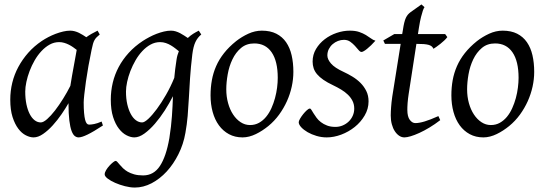

<svg xmlns="http://www.w3.org/2000/svg" viewBox="-20 -594 2433 858"><path d="M294.4 -210.4Q297.9 -232.4 302 -256.1Q306.2 -279.8 310.3 -301.8Q314.5 -323.7 317.6 -342Q320.8 -360.4 322.8 -371.1Q315.4 -377 306.6 -383.1Q297.9 -389.2 287.8 -394.3Q277.8 -399.4 266.8 -402.6Q255.9 -405.8 244.1 -405.8Q221.7 -405.8 201.9 -394.8Q182.1 -383.8 165.3 -365.7Q148.4 -347.7 135 -324.5Q121.6 -301.3 112.3 -276.6Q103 -252 97.9 -228Q92.8 -204.1 92.8 -185.1Q92.8 -153.3 98.1 -127.9Q103.5 -102.5 112.8 -84.5Q122.1 -66.4 134.8 -56.6Q147.5 -46.9 162.1 -46.9Q173.8 -46.9 190.7 -61.8Q207.5 -76.7 225.8 -100.3Q244.1 -124 262.2 -153.1Q280.3 -182.1 294.4 -210.4ZM439.9 -33.2Q397.5 -5.4 371.3 7.3Q345.2 20 331.1 20Q322.3 20 314.2 13.9Q306.2 7.8 299.8 -9Q293.5 -25.9 289.8 -55.7Q286.1 -85.4 286.1 -132.8Q273.4 -110.4 255.1 -83.7Q236.8 -57.1 215.8 -33.9Q194.8 -10.7 172.6 4.6Q150.4 20 129.9 20Q113.8 20 95.5 10.7Q77.1 1.5 61.8 -18.8Q46.4 -39.1 36.1 -71Q25.9 -103 25.9 -148.9Q25.9 -187.5 34.9 -224.4Q43.9 -261.2 62 -294.9Q80.1 -328.6 106.2 -358.2Q132.3 -387.7 167 -411.1Q180.2 -419.9 196 -428.2Q211.9 -436.5 228.8 -442.9Q245.6 -449.2 262.2 -453.1Q278.8 -457 293.9 -457Q304.2 -457 314 -454.3Q323.7 -451.7 332.8 -447.3Q341.8 -442.9 350.1 -437.7Q358.4 -432.6 365.7 -427.7Q377 -436 389.6 -443.1Q402.3 -450.2 416 -457L425.8 -439.9Q417.5 -433.1 412.1 -427.7Q406.7 -422.4 402.6 -415.3Q398.4 -408.2 395.5 -397.9Q392.6 -387.7 389.2 -371.1Q381.8 -335.9 375.2 -299.1Q368.7 -262.2 364 -229.5Q359.4 -196.8 356.7 -171.9Q354 -147 354 -136.2Q354 -108.4 355.7 -89.4Q357.4 -70.3 360.4 -58.8Q363.3 -47.4 367.7 -42.2Q372.1 -37.1 377.9 -37.1Q387.7 -37.1 401.1 -39.8Q414.6 -42.5 434.1 -50.8Z M615.2 -46.9Q625.5 -46.9 643.1 -63.2Q660.6 -79.6 680.9 -106.9Q701.2 -134.3 721.9 -170.4Q742.7 -206.5 758.8 -246.1Q760.7 -264.6 762.9 -284.9Q765.1 -305.2 769 -328.1Q770.5 -338.4 773.2 -347.7Q775.9 -356.9 779.3 -365.2Q772 -371.1 763.2 -377.9Q754.4 -384.8 743.9 -391.1Q733.4 -397.5 721.2 -401.6Q709 -405.8 695.3 -405.8Q672.9 -405.8 652.8 -394.8Q632.8 -383.8 616 -365.7Q599.1 -347.7 585.7 -324.5Q572.3 -301.3 562.7 -276.6Q553.2 -252 548.1 -228Q543 -204.1 543 -185.1Q543 -153.3 548.8 -127.9Q554.7 -102.5 564.5 -84.5Q574.2 -66.4 587.4 -56.6Q600.6 -46.9 615.2 -46.9ZM879.4 -439.9Q862.8 -426.3 853.3 -406.2Q843.8 -386.2 839.4 -351.1Q832.5 -293 829.3 -245.1Q826.2 -197.3 824 -155.5Q821.8 -113.8 818.6 -75.9Q815.4 -38.1 808.6 -0.5Q799.8 50.3 777.6 94.7Q755.4 139.2 724.9 172.4Q694.3 205.6 657.5 224.9Q620.6 244.1 582.5 244.1Q562 244.1 538.3 238Q514.6 231.9 494.6 223.1Q474.6 214.4 461.2 204.1Q447.8 193.8 447.8 185.1Q447.8 176.8 454.1 166.3Q460.4 155.8 468.8 146.7Q477.1 137.7 485.1 131.3Q493.2 125 496.6 125Q500.5 125 504.6 129.9Q508.8 134.8 514.9 141.8Q521 148.9 529.5 157.5Q538.1 166 550.3 173.1Q562.5 180.2 579.6 185.1Q596.7 189.9 619.6 189.9Q667 189.9 694.8 147.5Q722.7 105 736.8 23.4Q741.2 -3.9 743.9 -28.1Q746.6 -52.2 748.3 -75Q750 -97.7 751 -119.4Q752 -141.1 752.9 -164.1Q737.3 -133.3 716.6 -100.8Q695.8 -68.4 672.6 -41.5Q649.4 -14.6 625.5 2.7Q601.6 20 580.1 20Q564 20 545.7 10.7Q527.3 1.5 511.5 -18.8Q495.6 -39.1 485.4 -71Q475.1 -103 475.1 -148.9Q475.1 -187.5 483.9 -224.4Q492.7 -261.2 510.5 -294.7Q528.3 -328.1 555.2 -357.7Q582 -387.2 618.2 -411.1Q631.8 -419.9 647.5 -428.2Q663.1 -436.5 679.7 -442.9Q696.3 -449.2 712.6 -453.1Q729 -457 744.1 -457Q754.9 -457 765.1 -453.9Q775.4 -450.7 784.9 -445.8Q794.4 -440.9 803 -435.1Q811.5 -429.2 819.3 -424.3Q830.6 -435.1 843 -442.9Q855.5 -450.7 868.2 -457Z M1221.2 -246.1Q1221.2 -320.8 1193.8 -360.4Q1166.5 -399.9 1116.2 -399.9Q1081.1 -399.9 1057.1 -379.6Q1033.2 -359.4 1018.6 -328.6Q1003.9 -297.9 997.6 -262Q991.2 -226.1 991.2 -194.8Q991.2 -162.1 999.3 -133.1Q1007.3 -104 1021.7 -82.3Q1036.1 -60.5 1055.4 -47.9Q1074.7 -35.2 1097.2 -35.2Q1119.6 -35.2 1137.5 -45.2Q1155.3 -55.2 1169.2 -72Q1183.1 -88.9 1192.9 -110.6Q1202.6 -132.3 1209 -155.8Q1215.3 -179.2 1218.3 -202.6Q1221.2 -226.1 1221.2 -246.1ZM1291 -272.9Q1291 -240.2 1283.7 -206.8Q1276.4 -173.3 1262.2 -141.8Q1248 -110.4 1227.3 -81.8Q1206.5 -53.2 1179.2 -30.8Q1166.5 -20.5 1152.3 -11.2Q1138.2 -2 1123.5 5.1Q1108.9 12.2 1093.8 16.1Q1078.6 20 1064 20Q1029.8 20 1003.2 5.6Q976.6 -8.8 958.3 -33.9Q939.9 -59.1 930.4 -93.5Q920.9 -127.9 920.9 -168Q920.9 -203.1 926.8 -235.6Q932.6 -268.1 945.8 -298.3Q959 -328.6 981 -356.4Q1002.9 -384.3 1035.2 -410.2Q1060.1 -429.7 1089.8 -443.4Q1119.6 -457 1149.9 -457Q1188 -457 1214.8 -443.4Q1241.7 -429.7 1258.5 -405.3Q1275.4 -380.9 1283.2 -347.2Q1291 -313.5 1291 -272.9Z M1657.7 -412.1Q1647.9 -400.9 1638.4 -391.8Q1628.9 -382.8 1620.6 -376Q1612.3 -369.1 1605.7 -365.5Q1599.1 -361.8 1595.7 -361.8Q1589.4 -361.8 1582.3 -370.4Q1575.2 -378.9 1566.2 -388.9Q1557.1 -398.9 1545.2 -407.5Q1533.2 -416 1517.1 -416Q1503.4 -416 1490.2 -410.9Q1477.1 -405.8 1466.6 -396.7Q1456.1 -387.7 1449.5 -374.8Q1442.9 -361.8 1442.9 -346.2Q1442.9 -329.1 1459.2 -310.1Q1475.6 -291 1515.1 -272.9Q1535.2 -263.7 1555.2 -251.5Q1575.2 -239.3 1591.1 -223.4Q1606.9 -207.5 1616.9 -187.3Q1627 -167 1627 -141.1Q1627 -107.4 1609.6 -77.9Q1592.3 -48.3 1565.2 -26.6Q1538.1 -4.9 1504.9 7.6Q1471.7 20 1439.9 20Q1417 20 1394.5 13.4Q1372.1 6.8 1354.5 -3.4Q1336.9 -13.7 1325.9 -25.6Q1314.9 -37.6 1314.9 -47.9Q1314.9 -53.2 1320.8 -63.5Q1326.7 -73.7 1334.7 -83.7Q1342.8 -93.8 1351.1 -101.3Q1359.4 -108.9 1364.7 -108.9Q1368.2 -108.9 1371.8 -102.8Q1375.5 -96.7 1381.1 -87.6Q1386.7 -78.6 1394.5 -67.9Q1402.3 -57.1 1414.1 -48.1Q1425.8 -39.1 1441.7 -33Q1457.5 -26.9 1479 -26.9Q1496.1 -26.9 1511.5 -33.4Q1526.9 -40 1538.3 -51Q1549.8 -62 1556.4 -76.9Q1563 -91.8 1563 -108.9Q1563 -127.9 1555.2 -143.3Q1547.4 -158.7 1534.4 -171.1Q1521.5 -183.6 1504.4 -193.8Q1487.3 -204.1 1468.8 -212.9Q1442.9 -225.1 1425.3 -237.3Q1407.7 -249.5 1397 -262.2Q1386.2 -274.9 1381.6 -289.1Q1377 -303.2 1377 -318.8Q1377 -349.6 1392.1 -375Q1407.2 -400.4 1431.2 -418.7Q1455.1 -437 1484.6 -447Q1514.2 -457 1543 -457Q1567.9 -457 1585 -451.2Q1602.1 -445.3 1615 -437.5Q1627.9 -429.7 1637.7 -422.4Q1647.5 -415 1657.7 -412.1Z M1947.3 -57.1Q1923.3 -38.6 1899.4 -24.2Q1875.5 -9.8 1854 0Q1832.5 9.8 1815.2 14.9Q1797.9 20 1787.1 20Q1774.9 20 1763.9 12.7Q1752.9 5.4 1744.4 -7.6Q1735.8 -20.5 1731 -38.6Q1726.1 -56.6 1726.1 -78.1Q1726.1 -87.4 1726.6 -96.7Q1727.1 -106 1727.8 -116Q1728.5 -126 1729.7 -137.2Q1731 -148.4 1732.9 -162.1L1770.5 -397.9H1700.2L1692.9 -413.1L1742.2 -441.9H1777.3L1780.3 -459Q1783.2 -479 1786.4 -492.2Q1789.6 -505.4 1793.7 -514.2Q1797.9 -522.9 1802.7 -528.6Q1807.6 -534.2 1814 -539.1L1863.3 -574.2L1877 -562Q1873.5 -557.6 1869.6 -546.4Q1866.2 -536.6 1861.6 -518.6Q1856.9 -500.5 1852.1 -470.2L1847.7 -441.9H1969.2L1979 -428.2Q1974.1 -421.4 1965.6 -413.3Q1957 -405.3 1947.8 -397.9Q1938.5 -390.6 1929.9 -384.5Q1921.4 -378.4 1917 -376Q1914.1 -382.8 1908.9 -387Q1903.8 -391.1 1895 -393.6Q1886.2 -396 1873.3 -397Q1860.4 -397.9 1842.3 -397.9H1840.8L1806.2 -173.8Q1804.7 -164.6 1803.5 -154.1Q1802.2 -143.6 1801.5 -134Q1800.8 -124.5 1800.5 -116.2Q1800.3 -107.9 1800.3 -103Q1800.3 -72.8 1811.3 -58.3Q1822.3 -43.9 1835.9 -43.9Q1853 -43.9 1877.7 -51.3Q1902.3 -58.6 1939 -75.2Z M2297.4 -246.1Q2297.4 -320.8 2270 -360.4Q2242.7 -399.9 2192.4 -399.9Q2157.2 -399.9 2133.3 -379.6Q2109.4 -359.4 2094.7 -328.6Q2080.1 -297.9 2073.7 -262Q2067.4 -226.1 2067.4 -194.8Q2067.4 -162.1 2075.4 -133.1Q2083.5 -104 2097.9 -82.3Q2112.3 -60.5 2131.6 -47.9Q2150.9 -35.2 2173.3 -35.2Q2195.8 -35.2 2213.6 -45.2Q2231.4 -55.2 2245.4 -72Q2259.3 -88.9 2269 -110.6Q2278.8 -132.3 2285.2 -155.8Q2291.5 -179.2 2294.4 -202.6Q2297.4 -226.1 2297.4 -246.1ZM2367.2 -272.9Q2367.2 -240.2 2359.9 -206.8Q2352.5 -173.3 2338.4 -141.8Q2324.2 -110.4 2303.5 -81.8Q2282.7 -53.2 2255.4 -30.8Q2242.7 -20.5 2228.5 -11.2Q2214.4 -2 2199.7 5.1Q2185.1 12.2 2169.9 16.1Q2154.8 20 2140.1 20Q2106 20 2079.3 5.6Q2052.7 -8.8 2034.4 -33.9Q2016.1 -59.1 2006.6 -93.5Q1997.1 -127.9 1997.1 -168Q1997.1 -203.1 2002.9 -235.6Q2008.8 -268.1 2022 -298.3Q2035.2 -328.6 2057.1 -356.4Q2079.1 -384.3 2111.3 -410.2Q2136.2 -429.7 2166 -443.4Q2195.8 -457 2226.1 -457Q2264.2 -457 2291 -443.4Q2317.9 -429.7 2334.7 -405.3Q2351.6 -380.9 2359.4 -347.2Q2367.2 -313.5 2367.2 -272.9Z"/></svg>

Font: Gentium Plus CyrE
Style: Italic
Weight: 400
Italic angle: -8°
Designer: J. Victor Gaultney, Annie Olsen, Iska Routamaa, Becca Hirsbrunner
Foundry: SIL International
Version: Version 5.000